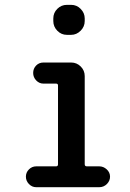

<svg xmlns="http://www.w3.org/2000/svg" viewBox="-20 -780 540 800"><path d="M130.9 0Q113.3 0 100.6 -13.2Q87.9 -26.4 87.9 -43.9Q87.9 -61.5 100.6 -74.2Q113.3 -86.9 130.9 -86.9H213.9Q221.7 -86.9 221.7 -95.7V-423.8Q221.7 -431.6 213.9 -431.6H161.1Q143.6 -431.6 130.9 -444.8Q118.2 -458 118.2 -476.1Q118.2 -494.1 130.4 -506.8Q142.6 -519.5 161.1 -519.5H276.4Q299.8 -519.5 316.4 -502.9Q333 -486.3 333 -462.9V-95.7Q333 -86.9 341.8 -86.9H393.6Q411.1 -86.9 424.8 -74.2Q438.5 -61.5 438.5 -43.9Q438.5 -26.4 425.3 -13.2Q412.1 0 393.6 0ZM258.8 -759.8H276.4Q299.8 -759.8 316.4 -742.7Q333 -725.6 333 -703.1V-692.4Q333 -668.9 315.9 -651.9Q298.8 -634.8 276.4 -634.8H258.8Q235.4 -634.8 218.8 -651.9Q202.1 -668.9 202.1 -692.4V-703.1Q202.1 -726.6 218.8 -743.2Q235.4 -759.8 258.8 -759.8Z"/></svg>

Font: Rounded Mgen+ 1m medium
Style: Regular
Weight: 500
Designer: [Source Han Sans]
Ryoko NISHIZUKA  (kana & ideographs); Paul D. Hunt (Latin, Greek & Cyrillic); Wenlong ZHANG  (bopomofo
Version: Version 1.059.20150602